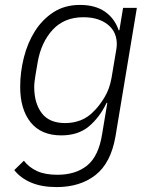

<svg xmlns="http://www.w3.org/2000/svg" viewBox="-20 -548 640 780"><path d="M210 212Q150 212 107 194Q64 176 38 143L77 105Q98 132 130.5 147Q163 162 213 162Q288 162 334.5 124Q381 86 395 -4L416 -130H413Q384 -70 340.5 -34Q297 2 229 2Q147 2 104.5 -51Q62 -104 62 -195Q62 -255 77 -314.5Q92 -374 122 -421.5Q152 -469 197.5 -498.5Q243 -528 305 -528Q367 -528 406.5 -500.5Q446 -473 462 -425H465L480 -516H536L449 7Q430 115 367.5 163.5Q305 212 210 212ZM245 -48Q278 -48 308 -59.5Q338 -71 364 -99Q384 -119 404.5 -152.5Q425 -186 433 -231L453 -350Q457 -376 450.5 -399.5Q444 -423 426.5 -440.5Q409 -458 382 -468Q355 -478 319 -478Q241 -478 194 -427Q147 -376 133 -295L124 -242Q122 -228 120.5 -217Q119 -206 119 -195Q119 -129 149.5 -88.5Q180 -48 245 -48Z"/></svg>

Font: IBM Plex Mono Light
Style: Italic
Weight: 300
Italic angle: -9°
Monospace: yes
Designer: Mike Abbink, Paul van der Laan, Pieter van Rosmalen
Foundry: Bold Monday
Version: Version 2.3